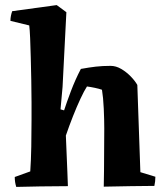

<svg xmlns="http://www.w3.org/2000/svg" viewBox="-20 -731 646 755"><path d="M44 4Q38 -14 38 -35L99 -57Q102 -99 103 -154.5Q104 -210 104 -259Q104 -287 104 -328Q104 -369 103 -415Q102 -461 101 -504.5Q100 -548 98.5 -581.5Q97 -615 95 -631L21 -649Q21 -659 23 -669Q25 -679 28 -687L203 -711L241 -683L226 -389L218 -301L232 -297Q242 -328 259 -373Q276 -418 298 -460Q331 -466 357 -469Q383 -472 415 -472Q436 -472 456.5 -460Q477 -448 494 -430.5Q511 -413 520 -397Q523 -311 526 -225.5Q529 -140 532 -54L591 -36Q591 -27 590 -18Q589 -9 587 0Q549 0 494.5 1Q440 2 388 3L389 -59L390 -226Q390 -260 388 -304Q386 -348 381 -378Q370 -382 353.5 -385.5Q337 -389 322 -391Q311 -374 296.5 -343Q282 -312 267 -274Q252 -236 239 -198L245 -53L247 1Q194 1 139 2Q84 3 44 4Z"/></svg>

Font: Labrada
Style: Bold
Weight: 700
Designer: Mercedes Jáuregui
Foundry: Omnibus-Type Team
Version: Version 1.000; ttfautohint (v1.8.4.7-5d5b)